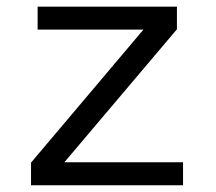

<svg xmlns="http://www.w3.org/2000/svg" viewBox="-20 -548 640 568"><path d="M71.8 0V-66.9L404.3 -460.4H91.3V-528.3H503.4V-461.4L170.4 -67.9H521.5V0Z"/></svg>

Font: Courier New
Style: Regular
Weight: 400
Designer: Steve Matteson
Foundry: Ascender Corporation
Version: Version 2.00.3